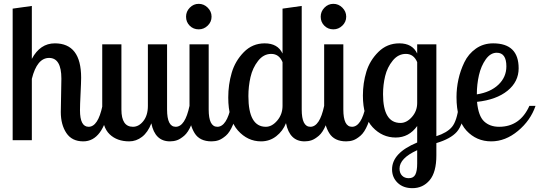

<svg xmlns="http://www.w3.org/2000/svg" viewBox="-20 -731 2812 1001"><path d="M46 0V-686L146 -700V-424Q189 -505 266 -505Q403 -505 403 -326Q403 -303 400 -243Q397 -183 397 -156Q397 -70 442 -70Q491 -70 514 -179H551Q518 6 414 6Q355 6 326 -37.5Q297 -81 297 -147Q297 -159 298.5 -233Q300 -307 300 -321Q300 -429 236 -429Q173 -429 146 -320V0Z M513 -149V-500H613V-160Q613 -70 673 -70Q704 -70 727.5 -100Q751 -130 751 -179V-500H851V-160Q851 -70 896 -70Q945 -70 968 -179H1005Q994 -120 977.5 -80.5Q961 -41 940.5 -23.5Q920 -6 903 0Q886 6 866 6Q788 6 769 -88Q751 -41 720.5 -17.5Q690 6 654 6Q590 6 551.5 -31Q513 -68 513 -149Z M950 -644Q950 -671 969.5 -691Q989 -711 1016 -711Q1043 -711 1063 -691Q1083 -671 1083 -644Q1083 -617 1063 -597.5Q1043 -578 1016 -578Q988 -578 969 -597Q950 -616 950 -644ZM968 -139V-500H1068V-160Q1068 -70 1113 -70Q1162 -70 1185 -179H1222Q1211 -120 1194.5 -80.5Q1178 -41 1157.5 -23.5Q1137 -6 1120 0Q1103 6 1083 6Q1021 6 994.5 -37Q968 -80 968 -139Z M1170 -223Q1170 -290 1188 -351.5Q1206 -413 1251 -459Q1296 -505 1360 -505Q1428 -505 1453 -452V-686L1553 -700V-160Q1553 -70 1598 -70Q1647 -70 1670 -179H1707Q1696 -120 1679.5 -80.5Q1663 -41 1642.5 -23.5Q1622 -6 1605 0Q1588 6 1568 6Q1490 6 1471 -89Q1455 -48 1420.5 -21Q1386 6 1341 6Q1271 6 1220.5 -50.5Q1170 -107 1170 -223ZM1275 -230Q1275 -70 1366 -70Q1398 -70 1425.5 -102.5Q1453 -135 1453 -179V-407Q1435 -450 1394 -450Q1354 -450 1325.5 -413.5Q1297 -377 1286 -329Q1275 -281 1275 -230Z M1652 -644Q1652 -671 1671.5 -691Q1691 -711 1718 -711Q1745 -711 1765 -691Q1785 -671 1785 -644Q1785 -617 1765 -597.5Q1745 -578 1718 -578Q1690 -578 1671 -597Q1652 -616 1652 -644ZM1670 -139V-500H1770V-160Q1770 -70 1815 -70Q1864 -70 1887 -179H1924Q1913 -120 1896.5 -80.5Q1880 -41 1859.5 -23.5Q1839 -6 1822 0Q1805 6 1785 6Q1723 6 1696.5 -37Q1670 -80 1670 -139Z M1872 -233Q1872 -298 1890 -357Q1908 -416 1953 -460.5Q1998 -505 2062 -505Q2130 -505 2155 -452V-500H2255V-21Q2311 -39 2336.5 -69.5Q2362 -100 2372 -179H2409Q2394 -80 2361.5 -43.5Q2329 -7 2255 15V79Q2255 167 2220 208.5Q2185 250 2130 250Q2082 250 2053 222Q2024 194 2024 152Q2024 66 2155 12V-74Q2112 -14 2043 -14Q1973 -14 1922.5 -68Q1872 -122 1872 -233ZM1977 -240Q1977 -90 2068 -90Q2100 -90 2127.5 -121Q2155 -152 2155 -194V-407Q2137 -450 2096 -450Q2056 -450 2027.5 -415Q1999 -380 1988 -334.5Q1977 -289 1977 -240ZM2063 148Q2063 171 2076 184.5Q2089 198 2111 198Q2136 198 2145.5 179Q2155 160 2155 122V52Q2063 94 2063 148Z M2360 -225Q2360 -271 2370 -317Q2380 -363 2401 -406.5Q2422 -450 2461 -477.5Q2500 -505 2551 -505Q2684 -505 2684 -375Q2684 -305 2626 -258Q2568 -211 2467 -200Q2474 -126 2504 -98Q2534 -70 2582 -70Q2691 -70 2740 -179H2772Q2746 -103 2680.5 -48.5Q2615 6 2541 6Q2464 6 2412 -50Q2360 -106 2360 -225ZM2466 -239Q2537 -250 2578.5 -289.5Q2620 -329 2620 -385Q2620 -456 2570 -456Q2537 -456 2512.5 -421.5Q2488 -387 2477 -339Q2466 -291 2466 -239Z"/></svg>

Font: Lobster Two
Style: Regular
Weight: 400
Designer: Pablo Impallari
Foundry: Pablo Impallari. www.impallari.com
Version: Version 1.006